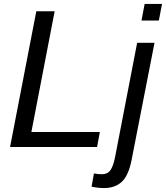

<svg xmlns="http://www.w3.org/2000/svg" viewBox="-20 -745 841 973"><path d="M31 0 164 -688H257L139 -76H486L472 0ZM697 -641 713 -725H801L785 -641ZM507 208Q478 208 444 201L456 134Q479 138 496 138Q525 138 539.5 117.5Q554 97 563 52L675 -528H763L647 65Q632 143 598 175.5Q564 208 507 208Z"/></svg>

Font: Libra Sans Modern
Style: Italic
Weight: 400
Italic angle: -12°
Foundry: Stefan Peev, Context Ltd
Version: Version 1.000